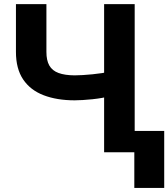

<svg xmlns="http://www.w3.org/2000/svg" viewBox="-20 -739 817 932"><path d="M57.4 -718.8H205.3V-487.3Q205.2 -445.8 219.5 -420.8Q233.8 -395.8 264.3 -384.7Q294.8 -373.5 342.4 -373.2Q359.2 -373.2 382 -374.6Q404.8 -375.9 429.2 -378.4Q453.5 -380.9 475.4 -384.2Q497.4 -387.6 511.9 -392V-272.5Q497 -267.5 475 -263.7Q453.1 -259.9 428.8 -257.3Q404.4 -254.8 381.6 -253.4Q358.9 -252 342.4 -252Q255.9 -252.1 191.6 -276.8Q127.3 -301.4 92.3 -353.5Q57.3 -405.6 57.4 -487.3ZM485.4 -718.8H633.8V0H485.4ZM777.1 -103.5V173.2H632V-103.5Z"/></svg>

Font: Inter Display V
Style: Regular
Weight: 400
Designer: Rasmus Andersson
Foundry: rsms
Version: Version 3.015;git-src